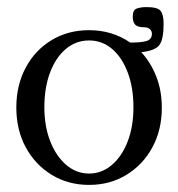

<svg xmlns="http://www.w3.org/2000/svg" viewBox="-20 -510 502 541"><path d="M231 11Q172 11 125.5 -17.5Q79 -46 52.5 -95Q26 -144 26 -207Q26 -270 52.5 -319.5Q79 -369 125.5 -397Q172 -425 231 -425Q296 -425 347 -390Q378 -390 393 -394.5Q408 -399 408 -415Q408 -423 402 -428Q396 -433 388 -433Q368 -433 361 -440.5Q354 -448 354 -463Q354 -482 365.5 -486Q377 -490 393 -490Q424 -490 432.5 -479.5Q441 -469 441 -443Q441 -399 429 -383Q417 -367 378 -363Q405 -334 420.5 -294Q436 -254 436 -207Q436 -144 409.5 -95Q383 -46 336.5 -17.5Q290 11 231 11ZM231 -21Q267 -21 295.5 -45.5Q324 -70 340 -112Q356 -154 356 -208Q356 -263 340 -305.5Q324 -348 296 -372Q268 -396 231 -396Q194 -396 165.5 -372Q137 -348 121 -305.5Q105 -263 105 -208Q105 -154 121.5 -112Q138 -70 166.5 -45.5Q195 -21 231 -21Z"/></svg>

Font: Junicode
Style: Regular
Weight: 400
Designer: Peter S. Baker
Version: Version 2.100; ttfautohint (v1.8.4)